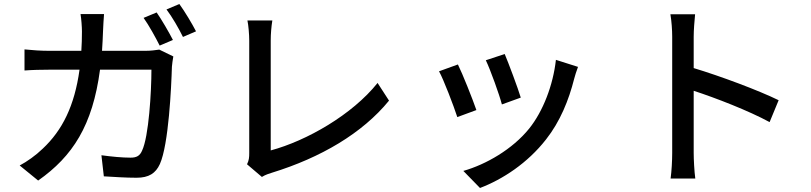

<svg xmlns="http://www.w3.org/2000/svg" viewBox="-20 -853 4040 956"><path d="M760 -791 695 -764C722 -726 755 -666 775 -626L841 -654C821 -693 785 -755 760 -791ZM873 -833 809 -806C837 -769 870 -712 891 -669L956 -697C937 -734 900 -796 873 -833ZM843 -572 773 -606C753 -603 730 -600 704 -600H488C490 -631 492 -664 493 -698C494 -722 496 -759 498 -783H381C385 -759 388 -718 388 -696C388 -662 387 -630 385 -600H224C185 -600 140 -603 102 -607V-502C140 -505 187 -506 224 -506H376C351 -325 290 -204 193 -113C158 -79 114 -48 78 -29L170 46C342 -75 441 -228 478 -506H734C734 -398 721 -172 687 -102C676 -77 660 -68 630 -68C589 -68 536 -73 485 -80L497 25C548 28 606 32 660 32C721 32 755 10 776 -36C820 -134 833 -420 836 -521C837 -534 840 -555 843 -572Z M1210 -35 1284 28C1303 16 1322 11 1334 7C1577 -68 1784 -189 1917 -352L1860 -440C1734 -282 1507 -152 1328 -104C1328 -166 1328 -549 1328 -651C1328 -684 1331 -720 1336 -751H1212C1217 -728 1221 -682 1221 -650C1221 -548 1221 -159 1221 -91C1221 -70 1220 -55 1210 -35Z M2493 -584 2399 -553C2422 -505 2467 -380 2479 -333L2573 -367C2560 -411 2511 -542 2493 -584ZM2858 -520 2748 -555C2734 -429 2684 -299 2615 -213C2532 -110 2400 -34 2287 -2L2370 83C2483 40 2607 -41 2699 -159C2769 -248 2812 -354 2839 -461C2843 -477 2849 -495 2858 -520ZM2260 -532 2166 -498C2188 -459 2240 -323 2257 -270L2352 -305C2333 -360 2283 -486 2260 -532Z M3327 -92C3327 -53 3324 1 3319 36H3442C3437 0 3434 -61 3434 -92V-401C3544 -365 3707 -302 3812 -245L3857 -354C3757 -403 3567 -474 3434 -514V-670C3434 -705 3438 -749 3441 -782H3318C3324 -748 3327 -702 3327 -670C3327 -586 3327 -156 3327 -92Z"/></svg>

Font: Noto Sans CJK HK Medium
Style: Regular
Weight: 500
Designer: Ryoko NISHIZUKA 西塚涼子 (kana, bopomofo & ideographs); Paul D. Hunt (Latin, Greek & Cyrillic); Sandoll Communications 산돌커뮤니
Foundry: Adobe
Version: Version 2.004;hotconv 1.0.118;makeotfexe 2.5.65603